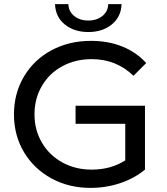

<svg xmlns="http://www.w3.org/2000/svg" viewBox="-20 -907 812 935"><path d="M348 -392H686V-81Q634 -38 565 -15Q496 8 421 8Q315 8 230 -38.5Q145 -85 96.5 -166.5Q48 -248 48 -350Q48 -452 96.5 -534Q145 -616 230.5 -662Q316 -708 423 -708Q507 -708 575.5 -680.5Q644 -653 692 -600L630 -538Q546 -619 427 -619Q347 -619 283.5 -584.5Q220 -550 184 -488.5Q148 -427 148 -350Q148 -274 184 -212.5Q220 -151 283.5 -116Q347 -81 426 -81Q520 -81 590 -126V-304H348ZM248 -887H313Q314 -851 341.5 -829Q369 -807 410 -807Q451 -807 478.5 -829Q506 -851 507 -887H572Q570 -825 524.5 -788Q479 -751 410 -751Q341 -751 295.5 -788Q250 -825 248 -887Z"/></svg>

Font: APTA Sans Medium
Style: Bold
Weight: 500
Version: Version 7.200